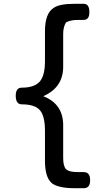

<svg xmlns="http://www.w3.org/2000/svg" viewBox="-20 -857 540 1012"><path d="M63 -350Q62 -395 95 -395Q161 -395 189 -426.5Q217 -458 217 -534V-692Q217 -785 261 -814Q290 -837 374 -837H421Q451 -837 451 -794Q452 -752 420 -752H388Q353 -752 328 -739Q313 -715 313 -678V-505Q313 -396 208 -350Q313 -309 313 -197V-24Q313 20 328.5 35Q344 50 388 50H421Q455 50 455 92Q456 135 421 135H374Q285 135 251 107H252Q217 77 217 -10V-168Q217 -245 190.5 -276Q164 -307 95 -307Q64 -307 63 -350Z"/></svg>

Font: Gugi Cyrillic
Style: Regular
Weight: 400
Foundry: TAE System & Typefaces Co.
Version: Version 3.10 September 15, 2020